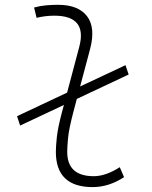

<svg xmlns="http://www.w3.org/2000/svg" viewBox="-20 -762 626 792"><path d="M63 -244.1 50.3 -282.7 256.8 -379.9 307.1 -569.3Q340.8 -697.3 204.1 -697.3Q167.5 -697.3 130.9 -688.5L120.6 -731Q145 -737.8 169.9 -740Q194.8 -742.2 219.7 -742.2Q302.7 -742.2 338.9 -695.3Q375 -648.4 351.6 -559.6L310.5 -405.3L497.6 -493.2L510.7 -454.6L296.9 -354L282.7 -300.3Q264.2 -230 260.7 -192.1Q257.3 -154.3 257.3 -138.2Q255.9 -35.2 366.7 -35.2Q416 -35.2 474.1 -72.3L491.7 -31.2Q428.7 9.8 362.3 9.8Q210.4 9.8 210.4 -135.7Q210.4 -157.2 214.4 -195.6Q218.3 -233.9 235.8 -300.3L243.7 -329.1Z"/></svg>

Font: Cascadia Mono PL ExtraLight
Style: Italic
Weight: 200
Italic angle: -10°
Monospace: yes
Designer: Aaron Bell
Foundry: Saja Typeworks
Version: Version 2404.023; ttfautohint (v1.8.4)